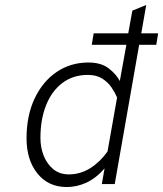

<svg xmlns="http://www.w3.org/2000/svg" viewBox="-20 -742 658 774"><path d="M249.5 12Q174.5 12 130.8 -42.8Q87 -97.5 87 -184.5Q87 -276 119.5 -344.8Q152 -413.5 208.2 -451.8Q264.5 -490 336.5 -490Q387.5 -490 418 -466.5Q448.5 -443 463 -415.5L489.5 -561.5H350L357.5 -607.5H497L513.5 -699L569.5 -722L549.5 -607.5H617.5L610 -561.5H541L442.5 0H390.5L401.5 -63Q366.5 -23 327.8 -5.5Q289 12 249.5 12ZM257 -39Q304.5 -39 344.5 -64.5Q384.5 -90 413.5 -131.5L452 -349Q444 -368 429.8 -389.2Q415.5 -410.5 392.2 -425.2Q369 -440 334 -440Q274.5 -440 231.5 -407.5Q188.5 -375 165.8 -317.8Q143 -260.5 143 -186Q143 -147 156.5 -113.5Q170 -80 195.5 -59.5Q221 -39 257 -39Z"/></svg>

Font: Overpass ExtraLight
Style: Italic
Weight: 250
Italic angle: -10°
Designer: Delve Withrington, Dave Bailey, Thomas Jockin
Foundry: Delve Fonts LLC
Version: Version 4.000